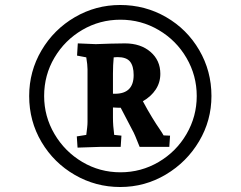

<svg xmlns="http://www.w3.org/2000/svg" viewBox="-20 -735 965 770"><path d="M97 -350Q97 -449 146.5 -533Q196 -617 280 -666Q364 -715 462 -715Q562 -715 646 -666.5Q730 -618 779 -534Q828 -450 828 -350Q828 -252 778.5 -168.5Q729 -85 645 -35Q561 15 462 15Q364 15 280 -33.5Q196 -82 146.5 -165.5Q97 -249 97 -350ZM288 -188 326 -194Q328 -209 329.5 -222.5Q331 -236 331 -246V-457Q331 -475 326 -505L289 -512L292 -561L364 -558L423 -560L481 -561Q544 -561 583.5 -527Q623 -493 623 -439Q623 -404 604.5 -376Q586 -348 553 -329Q571 -295 590 -264Q609 -233 617 -222Q632 -200 636 -192L662 -191L659 -146H540Q519 -200 511 -213L464 -303H453L433 -304V-263Q433 -231 438 -194L467 -191L464 -146H383L291 -143ZM769 -350Q769 -432 728 -502.5Q687 -573 616.5 -614.5Q546 -656 463 -656Q380 -656 310 -615Q240 -574 198.5 -504Q157 -434 157 -350Q157 -268 198.5 -197.5Q240 -127 310 -85.5Q380 -44 463 -44Q546 -44 616.5 -85.5Q687 -127 728 -197.5Q769 -268 769 -350ZM441 -359Q516 -359 516 -434Q516 -470 501.5 -488Q487 -506 451 -506L436 -505Q433 -474 433 -440V-359Z"/></svg>

Font: Andada Pro
Style: Bold
Weight: 700
Designer: Carolina Giovagnoli
Foundry: Huerta Tipografica
Version: Version 3.005; ttfautohint (v1.8.4)